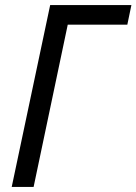

<svg xmlns="http://www.w3.org/2000/svg" viewBox="-20 -734 536 754"><path d="M26 0H112L246 -637H480L496 -714H177Z"/></svg>

Font: Noto Sans SemiCondensed
Style: Italic
Weight: 400
Width: 4
Italic angle: -12°
Designer: Monotype Design Team
Foundry: Monotype Imaging Inc.
Version: Version 2.013